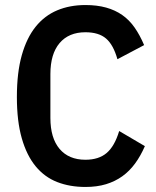

<svg xmlns="http://www.w3.org/2000/svg" viewBox="-20 -730 621 762"><path d="M319 12Q257 12 207 -7.5Q157 -27 121.5 -70Q86 -113 66.5 -181Q47 -249 47 -345Q47 -442 66.5 -511Q86 -580 121.5 -624Q157 -668 207 -689Q257 -710 319 -710Q365 -710 401 -700Q437 -690 465 -670.5Q493 -651 514 -621Q535 -591 552 -551L446 -495Q430 -552 401 -577Q372 -602 319 -602Q253 -602 216.5 -559Q180 -516 180 -436V-262Q180 -182 216.5 -139Q253 -96 319 -96Q372 -96 403.5 -123Q435 -150 453 -210L555 -150Q538 -111 516 -81Q494 -51 465.5 -30.5Q437 -10 401 1Q365 12 319 12Z"/></svg>

Font: IBM Plex Sans Cond SmBld
Style: Regular
Weight: 600
Width: 3
Designer: Mike Abbink, Paul van der Laan, Pieter van Rosmalen
Foundry: Bold Monday
Version: Version 1.3